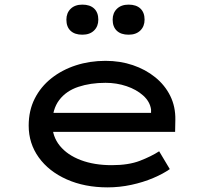

<svg xmlns="http://www.w3.org/2000/svg" viewBox="-20 -800 902 830"><path d="M445 10Q346 10 268.5 -24.5Q191 -59 147.5 -119.5Q104 -180 104 -257Q104 -322 130 -373.5Q156 -425 202 -461.5Q248 -498 308 -517.5Q368 -537 436 -537Q499 -537 554 -518.5Q609 -500 651 -466Q693 -432 716 -385.5Q739 -339 738 -282L737 -230H196L173 -312H648L633 -303V-327Q628 -361 599 -387Q570 -413 527 -427.5Q484 -442 436 -442Q371 -442 318.5 -424.5Q266 -407 236 -367.5Q206 -328 206 -264Q206 -210 238.5 -170Q271 -130 329 -108Q387 -86 463 -86Q536 -86 585 -105Q634 -124 668 -146L714 -69Q686 -49 642.5 -30.5Q599 -12 548 -1Q497 10 445 10ZM536 -650Q503 -650 485 -667Q467 -684 467 -715Q467 -744 485.5 -762Q504 -780 536 -780Q569 -780 587 -763Q605 -746 605 -715Q605 -686 586.5 -668Q568 -650 536 -650ZM336 -650Q303 -650 285 -667Q267 -684 267 -715Q267 -744 285.5 -762Q304 -780 336 -780Q369 -780 387 -763Q405 -746 405 -715Q405 -686 386.5 -668Q368 -650 336 -650Z"/></svg>

Font: Lexend Tera
Style: Regular
Weight: 400
Designer: Bonnie Shaver-Troup, Thomas Jockin
Foundry: Lexend
Version: Version 1.007